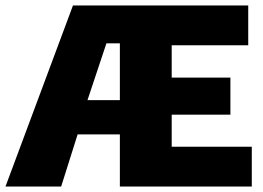

<svg xmlns="http://www.w3.org/2000/svg" viewBox="-27 -680 960 700"><path d="M599 -145H891V0H410V-190H256L196 0H-7L239 -660H878V-515H599V-397H813V-262H599ZM292 -315H410V-522H361Z"/></svg>

Font: Elaine Sans ExtraBold
Style: Regular
Weight: 800
Designer: Wei Huang
Foundry: Wei Huang
Version: Version 2.001;December 24, 2019;FontCreator 12.0.0.2547 64-b